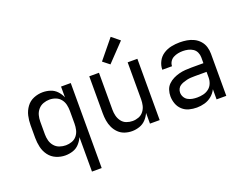

<svg xmlns="http://www.w3.org/2000/svg" viewBox="-141 -1064 2009 1560"><g transform="rotate(-20 864.0 -283.5)"><path d="M412 205H496V-530H412V-437Q399 -468 376 -492.5Q353 -517 321 -527.5Q289 -538 255 -538Q215 -538 177 -522.5Q139 -507 114.5 -473.5Q90 -440 81 -400.5Q72 -361 72 -320V-210Q72 -170 81 -130Q90 -90 114.5 -57Q139 -24 177 -8Q215 8 255 8Q289 8 321 -2.5Q353 -13 376 -38Q399 -63 412 -93ZM287 -68Q260 -68 233.5 -77Q207 -86 188.5 -107.5Q170 -129 163 -156Q156 -183 156 -210V-320Q156 -348 163 -374.5Q170 -401 188.5 -422.5Q207 -444 233.5 -453.5Q260 -463 287 -463Q314 -463 340 -453Q366 -443 383 -421.5Q400 -400 406 -373.5Q412 -347 412 -320V-210Q412 -183 406 -156.5Q400 -130 383 -108.5Q366 -87 340 -77.5Q314 -68 287 -68Z M832 8Q865 8 897 -3Q929 -14 952 -38.5Q975 -63 988 -93V0H1072V-530H988V-210Q988 -183 982 -157Q976 -131 959 -109Q942 -87 916.5 -77.5Q891 -68 864 -68Q837 -68 811.5 -77.5Q786 -87 769.5 -109Q753 -131 746.5 -157Q740 -183 740 -210V-530H656V-210Q656 -178 661 -146.5Q666 -115 679.5 -86Q693 -57 716 -34.5Q739 -12 769.5 -2Q800 8 832 8ZM851 -562 998 -716 929 -772 794 -607Z M1392 8Q1426 8 1460 -1.5Q1494 -11 1521.5 -34Q1549 -57 1564 -88V0H1648V-364Q1648 -395 1639 -424.5Q1630 -454 1609 -477.5Q1588 -501 1560 -514.5Q1532 -528 1501.5 -533Q1471 -538 1440 -538Q1403 -538 1366.5 -530.5Q1330 -523 1298.5 -502.5Q1267 -482 1249.5 -448Q1232 -414 1232 -378V-377H1316Q1316 -398 1327.5 -416.5Q1339 -435 1358 -445Q1377 -455 1398 -459Q1419 -463 1440 -463Q1462 -463 1484.5 -458Q1507 -453 1526 -440.5Q1545 -428 1554.5 -407Q1564 -386 1564 -364V-313H1461Q1434 -313 1406.5 -311Q1379 -309 1352.5 -302Q1326 -295 1301.5 -283Q1277 -271 1257 -251.5Q1237 -232 1228.5 -205.5Q1220 -179 1220 -152Q1220 -119 1231.5 -87Q1243 -55 1268 -32Q1293 -9 1325.5 -0.5Q1358 8 1392 8ZM1422 -68Q1402 -68 1381.5 -71.5Q1361 -75 1343 -85Q1325 -95 1314.5 -113.5Q1304 -132 1304 -153Q1304 -169 1311.5 -184.5Q1319 -200 1333 -209Q1347 -218 1363 -223.5Q1379 -229 1395 -232.5Q1411 -236 1427.5 -237Q1444 -238 1461 -238H1564V-189Q1564 -163 1554 -138Q1544 -113 1522.5 -96.5Q1501 -80 1475 -74Q1449 -68 1422 -68Z"/></g></svg>

Font: Iosevka SS01 Extended
Style: Regular
Weight: 400
Width: 7
Monospace: yes
Designer: Belleve Invis
Foundry: Belleve Invis
Version: Version 3.4.7; ttfautohint (v1.8.3)